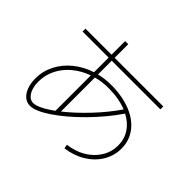

<svg xmlns="http://www.w3.org/2000/svg" viewBox="-170 -1015 1278 1278"><g transform="rotate(45 469.0 -376.0)"><path d="M102.5 -643.6H347.7V-771.5H377V-643.6H835V-616.2H377V-486.8Q429.2 -500 487.3 -500Q592.3 -500 671.4 -468.8Q750.5 -437.5 793.7 -380.6Q836.9 -323.7 836.9 -248Q836.9 -181.2 802.2 -123.5Q767.6 -65.9 706.1 -28.6Q644.5 8.8 566.4 18.6L561.5 -9.8Q632.8 -18.1 688.5 -51.5Q744.1 -85 775.4 -136.2Q806.6 -187.5 806.6 -248Q806.6 -307.1 776.1 -353.8Q745.6 -400.4 689 -430.2Q620.1 -329.1 525.9 -233.4Q431.6 -137.7 343.5 -78.1Q255.4 -18.6 204.1 -18.6Q174.3 -18.6 150.6 -38.1Q127 -57.6 113.8 -92.8Q100.6 -127.9 100.6 -172.9Q100.6 -242.2 131.8 -303.2Q163.1 -364.3 219 -409.7Q274.9 -455.1 347.7 -478.5V-616.2H102.5ZM206.1 -46.9Q229.5 -46.9 266.4 -64.9Q303.2 -83 347.7 -115.2V-448.7Q283.2 -425.8 233.9 -384.8Q184.6 -343.8 157.2 -289.1Q129.9 -234.4 129.9 -172.9Q129.9 -136.2 139.6 -107.7Q149.4 -79.1 166.7 -63Q184.1 -46.9 206.1 -46.9ZM662.1 -442.9Q587.4 -472.7 490.2 -472.7Q433.1 -472.7 377 -458V-137.7Q452.1 -197.3 529.1 -278.8Q606 -360.4 662.1 -442.9Z"/></g></svg>

Font: Pretendard JP Thin
Style: Regular
Weight: 100
Designer: Base glyphs from Inter by Rasmus Andersson; Hangeul glyphs from Noto Sans CJK(Source Han Sans) by Jang Soo-young and Kan
Foundry: Kil Hyung-jin
Version: Version 1.309